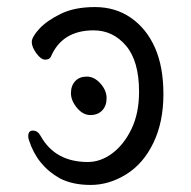

<svg xmlns="http://www.w3.org/2000/svg" viewBox="-20 -506 540 544"><path d="M149 -1Q85 -37 62 -109Q60 -114 60 -120Q60 -136 73 -136Q87 -136 95 -121Q136 -47 229 -47Q265 -47 298 -71.5Q331 -96 352.5 -140.5Q374 -185 374 -246Q374 -333 337 -376.5Q300 -420 245 -420Q156 -420 124 -345Q120 -337 108 -337Q96 -337 83 -355Q70 -373 70 -387Q70 -401 91 -424Q112 -447 151.5 -466.5Q191 -486 249 -486Q307 -486 351 -455.5Q395 -425 419 -371Q443 -317 443 -239Q443 -160 414.5 -101Q386 -42 337.5 -12Q289 18 237 18Q185 18 149 -1ZM269.5 -193Q257 -180 236 -180Q215 -180 198 -200.5Q181 -221 181 -242Q181 -263 193 -276Q205 -289 226 -289Q247 -289 264.5 -269.5Q282 -250 282 -228Q282 -206 269.5 -193Z"/></svg>

Font: LXGW WenKai Mono TC
Style: Regular
Weight: 400
Designer: LXGW / Fontworks Inc.
Foundry: LXGW / Fontworks Inc.
Version: Version 1.330